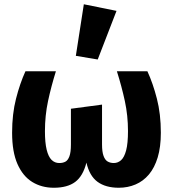

<svg xmlns="http://www.w3.org/2000/svg" viewBox="-20 -867 814 904"><path d="M530.4 -531.4H674Q700.2 -474.5 718.7 -402.4Q737.3 -330.4 737.3 -242.1Q737.3 -174.9 722.5 -125.9Q707.7 -77 681 -45.4Q654.4 -13.9 618.1 1.5Q581.8 17 539.5 17Q477.4 17 439.3 -10.9Q401.2 -38.8 386.9 -101.3Q370.8 -37.8 334 -10.4Q297.3 17 233.4 17Q176.1 17 131.8 -10.2Q87.6 -37.4 62.3 -94.6Q37 -151.7 37 -242.1Q37 -330.4 55.4 -402.2Q73.7 -474.1 99.8 -531.4H243.2Q220.9 -459.8 206.2 -391.3Q191.6 -322.8 191.6 -249.2Q191.6 -195.3 199.7 -162.2Q207.8 -129.1 222.8 -114.2Q237.8 -99.4 259.2 -99.4Q275.5 -99.4 287.6 -105.6Q299.6 -111.8 306.7 -130.7Q313.9 -149.7 313.9 -186.6V-355L460.4 -374.5V-186.6Q460.4 -152.3 467.5 -133Q474.5 -113.6 487 -106.5Q499.5 -99.4 515.8 -99.4Q534.9 -99.4 550 -112.7Q565.1 -126.1 573.9 -159Q582.6 -191.9 582.6 -250Q582.6 -322.8 567.8 -391.3Q553 -459.8 530.4 -531.4ZM337.1 -604.1 374.7 -846.9 528.6 -815.8 440.1 -586.9Z"/></svg>

Font: Fira Sans Variable
Style: Regular
Weight: 400
Designer: Carrois Corporate & Edenspiekermann AG
Foundry: Carrois Corporate GbR & Edenspiekermann AG
Version: Version 4.202